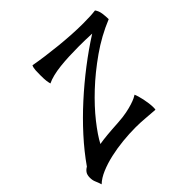

<svg xmlns="http://www.w3.org/2000/svg" viewBox="-222 -938 1307 1307"><g transform="rotate(-45 431.0 -285.0)"><path d="M272 -564Q268 -578 265.5 -596.5Q263 -615 263 -651Q263 -674 264 -697.5Q265 -721 273 -738Q322 -729 377.5 -721.5Q433 -714 491 -708Q549 -702 607 -698.5Q665 -695 719 -695Q793 -695 838 -701Q854 -679 858 -649Q862 -619 862 -593Q747 -546 644 -473.5Q541 -401 457 -322Q373 -243 312 -166Q251 -89 221 -32Q239 -35 258 -37.5Q277 -40 299 -42Q321 -44 348 -46Q375 -48 410 -50Q459 -53 496 -60.5Q533 -68 559 -76.5Q585 -85 600.5 -92.5Q616 -100 623 -105Q627 -96 632.5 -78Q638 -60 642.5 -38.5Q647 -17 650 5.5Q653 28 653 47Q653 57 652.5 60.5Q652 64 651 68Q606 65 560.5 61Q515 57 470 57Q410 57 345.5 63.5Q281 70 221.5 83.5Q162 97 112.5 118Q63 139 33 168Q25 142 16.5 123.5Q8 105 8 79Q8 53 18.5 37.5Q29 22 47 12Q107 -74 183.5 -158.5Q260 -243 347 -322Q434 -401 527 -472.5Q620 -544 713 -603Q653 -606 586 -606Q539 -606 493 -604Q447 -602 406 -597.5Q365 -593 330.5 -584.5Q296 -576 272 -564Z"/></g></svg>

Font: Sweet Mavka Script
Style: Regular
Weight: 500
Designer: Pablo Impallari/Anastassiya Vishnevskaya
Foundry: Pablo Impallari/ Anastassiya Vishnevskaya
Version: Version 2.0/www.impallari.com/   behance.net/sweetcherry